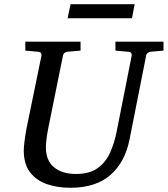

<svg xmlns="http://www.w3.org/2000/svg" viewBox="-20 -867 789 903"><path d="M311 16.1Q249.5 16.1 200 -1.2Q150.4 -18.6 121.1 -57.1Q91.8 -95.7 91.8 -159.2Q91.8 -174.3 95.2 -201.9Q98.6 -229.5 105 -264.2L174.8 -604Q176.3 -612.3 172.4 -617.9Q168.5 -623.5 154.8 -624L99.1 -628.9V-670.9H358.9V-628.9L299.8 -624Q291 -623.5 284.2 -618.7Q277.3 -613.8 275.9 -604L207 -264.2Q201.2 -234.9 198.5 -211.7Q195.8 -188.5 195.8 -174.8Q195.8 -111.8 234.1 -80.3Q272.5 -48.8 336.9 -48.8Q401.9 -48.8 439.9 -76.7Q478 -104.5 498.3 -150.1Q518.6 -195.8 528.8 -249L599.1 -604Q600.6 -612.3 596.7 -617.9Q592.8 -623.5 579.1 -624L522.9 -628.9V-670.9H749V-628.9L690.9 -624Q682.1 -623.5 675.3 -618.7Q668.5 -613.8 667 -604L589.8 -213.9Q568.8 -105 499.8 -44.4Q430.7 16.1 311 16.1ZM613.3 -847.2 600.6 -781.2H297.9L312 -847.2Z"/></svg>

Font: Charis
Style: Italic
Weight: 400
Italic angle: -11°
Designer: Walt Agee, Miriam Martin, Annie Olsen, Victor Gaultney, Lorna Priest, Alan Ward, Bob Hallissy, Martin Hosken, Sharon Cor
Foundry: SIL Global
Version: Version 7.000